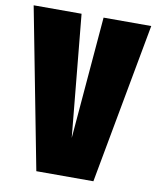

<svg xmlns="http://www.w3.org/2000/svg" viewBox="-82 -762 673 825"><g transform="rotate(10 254.5 -350.0)"><path d="M133 0 -2 -700H207L258 -167L303 -700H511L382 0Z"/></g></svg>

Font: Georama Condensed Black
Style: Regular
Weight: 900
Width: 3
Designer: Jean-Baptiste Levee
Foundry: Production Type
Version: Version 1.000